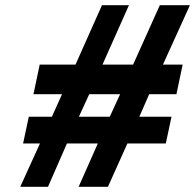

<svg xmlns="http://www.w3.org/2000/svg" viewBox="-20 -720 752 740"><path d="M517 -270 555 -357H660L684 -471H608L712 -700H596L493 -471H375L477 -700H373L271 -471H133L109 -357H219L180 -270H91L69 -167H134L58 0H165L238 -167H357L283 0H396L471 -167H619L641 -270ZM403 -270H284L324 -357H443Z"/></svg>

Font: Advent Pro
Style: Italic
Weight: 400
Italic angle: -12°
Designer: VivaRado, Andreas Kalpakidis
Foundry: VivaRado, Andreas Kalpakidis
Version: Version 3.000